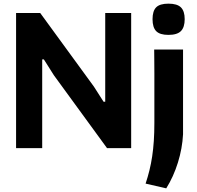

<svg xmlns="http://www.w3.org/2000/svg" viewBox="-20 -811 1080 1051"><path d="M902 -620Q855 -620 835 -640.5Q815 -661 815 -706Q815 -751 835 -771Q855 -791 902 -791Q950 -791 970.5 -770.5Q991 -750 991 -706Q991 -662 970.5 -641Q950 -620 902 -620ZM777 194Q789 158 798 121.5Q807 85 813 45Q819 5 822 -40Q825 -85 825 -139Q825 -145 825 -172.5Q825 -200 825 -238.5Q825 -277 825 -322Q825 -367 825 -409.5Q825 -452 824.5 -487Q824 -522 824 -540H982V-76Q978 1 954 78.5Q930 156 890 220ZM68 -740H200L494 -337L547 -254H556V-740H698V0H566L275 -399L220 -486H211V0H68Z"/></svg>

Font: Encode Sans Narrow
Style: Bold
Weight: 700
Designer: Pablo Impallari, Andres Torresi
Foundry: Pablo Impallari, Andres Torresi
Version: Version 1.000; ttfautohint (v1.00) -l 8 -r 50 -G 200 -x 14 -